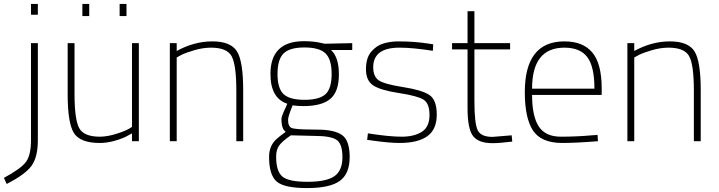

<svg xmlns="http://www.w3.org/2000/svg" viewBox="-79 -720 3667 979"><path d="M79 -6V-500H114V-5Q114 80 82.5 124.5Q51 169 -45 218L-59 187Q28 140 53.5 105.5Q79 71 79 -6ZM79 -645V-700H114V-645Z M629 -500V0H594V-40L572 -28Q550 -15 509 -3Q468 9 430 9Q330 9 298 -41.5Q266 -92 266 -240V-500H301V-242Q301 -110 325 -66.5Q349 -23 430 -23Q470 -23 520.5 -39.5Q571 -56 594 -73V-500ZM341 -638V-700H376V-638ZM531 -638V-700H566V-638Z M822 0H787V-500H822V-460Q911 -509 1004 -509Q1097 -509 1129 -458.5Q1161 -408 1161 -260V0H1126V-258Q1126 -390 1102 -433.5Q1078 -477 997 -477Q957 -477 913.5 -464.5Q870 -452 846 -440L822 -427Z M1293 80Q1293 23 1331 -11Q1345 -24 1378 -48Q1356 -62 1356 -113Q1356 -127 1379 -175L1386 -191Q1300 -219 1300 -343Q1300 -510 1471 -510Q1523 -510 1563 -500L1577 -497L1717 -500V-465H1609Q1649 -428 1649 -340.5Q1649 -253 1605.5 -216Q1562 -179 1467 -179Q1437 -179 1413 -183Q1390 -126 1390 -111Q1390 -96 1392 -88Q1394 -80 1400 -73Q1406 -66 1423 -64Q1454 -59 1540 -59Q1626 -59 1665 -31.5Q1704 -4 1704 81Q1704 166 1653.5 202.5Q1603 239 1486.5 239Q1370 239 1331.5 205.5Q1293 172 1293 80ZM1329 79Q1329 153 1360.5 180Q1392 207 1488.5 207Q1585 207 1626 178.5Q1667 150 1667 81.5Q1667 13 1637 -7Q1607 -27 1525 -27L1404 -30Q1359 1 1344 22.5Q1329 44 1329 79ZM1336 -343Q1336 -269 1367 -240Q1398 -211 1473.5 -211Q1549 -211 1580.5 -239.5Q1612 -268 1612 -343Q1612 -418 1580.5 -448Q1549 -478 1473.5 -478Q1398 -478 1367 -447.5Q1336 -417 1336 -343Z M1958 -477Q1824 -477 1824 -377Q1824 -330 1852 -310.5Q1880 -291 1976 -276Q2072 -261 2110 -236Q2148 -211 2148 -135.5Q2148 -60 2100 -25.5Q2052 9 1958 9Q1907 9 1822 -3L1793 -7L1797 -40Q1905 -23 1969 -23Q2033 -23 2072 -48Q2111 -73 2111 -133Q2111 -193 2080.5 -212Q2050 -231 1955.5 -245.5Q1861 -260 1824 -284.5Q1787 -309 1787 -367Q1787 -425 1814 -456.5Q1841 -488 1877 -498.5Q1913 -509 1952 -509Q2033 -509 2104 -498L2130 -494L2128 -461Q2026 -477 1958 -477Z M2522 -468H2340V-206Q2340 -91 2356.5 -56.5Q2373 -22 2432 -22L2530 -30L2533 2Q2467 10 2432 10Q2361 10 2333 -26.5Q2305 -63 2305 -168V-468H2226V-500H2305V-663H2340V-500H2522Z M2938 -30 2968 -32 2970 0Q2858 9 2785 9Q2679 8 2638 -55.5Q2597 -119 2597 -250Q2597 -509 2799 -509Q2894 -509 2941.5 -452Q2989 -395 2989 -269V-236H2634Q2634 -128 2668 -75.5Q2702 -23 2781 -23Q2860 -23 2938 -30ZM2634 -268H2952Q2952 -381 2915.5 -429Q2879 -477 2799 -477Q2634 -477 2634 -268Z M3155 0H3120V-500H3155V-460Q3244 -509 3337 -509Q3430 -509 3462 -458.5Q3494 -408 3494 -260V0H3459V-258Q3459 -390 3435 -433.5Q3411 -477 3330 -477Q3290 -477 3246.5 -464.5Q3203 -452 3179 -440L3155 -427Z"/></svg>

Font: Titillium Web
Style: Thin
Weight: 200
Version: Version 1.001;PS 57.000;hotconv 1.0.70;makeotf.lib2.5.55311